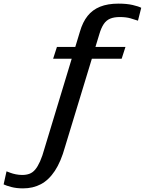

<svg xmlns="http://www.w3.org/2000/svg" viewBox="-159 -796 799 1059"><path d="M155 -537H533L512 -472H134ZM200 13Q177 96 143.5 146.5Q110 197 66.5 220Q23 243 -32 243Q-68 243 -96.5 235.5Q-125 228 -139 221L-123 149Q-115 152 -102 157Q-89 162 -71.5 165.5Q-54 169 -36 169Q-14 169 3.5 162.5Q21 156 35 139.5Q49 123 62 94Q75 65 87 21L282 -622Q297 -674 324 -708Q351 -742 393 -759Q435 -776 495 -776Q540 -776 572.5 -768.5Q605 -761 620 -753L602 -682Q585 -688 560.5 -695Q536 -702 502 -702Q470 -702 448.5 -693Q427 -684 413 -663Q399 -642 389 -608Z"/></svg>

Font: Roboto Serif 20pt Medium
Style: Italic
Weight: 500
Italic angle: -10°
Version: Version 1.008